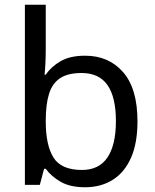

<svg xmlns="http://www.w3.org/2000/svg" viewBox="-20 -780 655 810"><path d="M173 -575Q173 -541 171.5 -511.5Q170 -482 168 -465H173Q196 -499 236 -522Q276 -545 339 -545Q439 -545 499.5 -475.5Q560 -406 560 -268Q560 -176 532.5 -114Q505 -52 455 -21Q405 10 339 10Q276 10 236 -13Q196 -36 173 -68H166L148 0H85V-760H173ZM324 -472Q267 -472 234 -450.5Q201 -429 187 -384.5Q173 -340 173 -271V-267Q173 -168 205.5 -115.5Q238 -63 326 -63Q398 -63 433.5 -116Q469 -169 469 -269Q469 -370 433.5 -421Q398 -472 324 -472Z"/></svg>

Font: uhindi25
Style: Book
Weight: 400
Designer: Jelle Bosma - Monotype Design Team
Foundry: Monotype Imaging Inc.
Version: Version 2.003